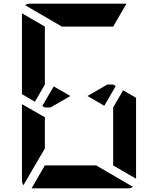

<svg xmlns="http://www.w3.org/2000/svg" viewBox="-20 -1020 856 1040"><path d="M271 -552 361 -500 254 -438H223L209 -446ZM647 -531 717 -490V-52L593 -124V-138V-170V-302V-396V-438ZM223 -302V-216L107 -17Q99 -28 99 -41V-456L158 -422L186 -406L223 -385ZM169 -469 99 -510V-948L223 -876V-698V-590V-562ZM315 -876 116 -992Q127 -1000 140 -1000H346H470H665L593 -876H554H470H346ZM501 -124 700 -8Q689 0 676 0H470H346H151L223 -124H262H346H470ZM607 -554 545 -447 454 -500 561 -562H593Z"/></svg>

Font: DSEG14 Modern Mini
Style: Bold
Weight: 700
Designer: Keshikan(Twitter:@keshinomi_88pro)
Version: Version 0.46